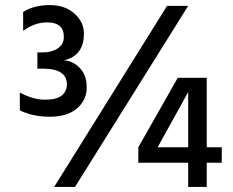

<svg xmlns="http://www.w3.org/2000/svg" viewBox="-20 -735 916 755"><path d="M793 0H720V-95H524V-156L679 -429H793V-156H852V-95H793ZM720 -156V-373L600 -156ZM58 -301V-371Q110 -343 156.5 -343Q203 -343 223 -359.5Q243 -376 243 -403Q243 -465 149 -465H127V-529H149Q184 -529 207.5 -545Q231 -561 231 -590Q231 -647 165 -647Q117 -647 71 -614V-688Q114 -715 175 -715Q236 -715 273 -681.5Q310 -648 310 -603Q310 -515 231 -498Q268 -495 294.5 -467Q321 -439 321 -390.5Q321 -342 283 -309Q245 -276 176.5 -276Q108 -276 58 -301ZM275 0H193L637 -712H720Z"/></svg>

Font: Hind Mysuru Medium
Style: Regular
Weight: 500
Designer: Manushi Parikh, Hitesh Malaviya
Foundry: Indian Type Foundry
Version: Version 0.703;PS 1.0;hotconv 1.0.86;makeotf.lib2.5.63406